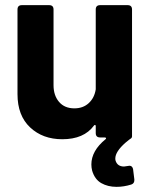

<svg xmlns="http://www.w3.org/2000/svg" viewBox="-20 -534 587 746"><path d="M483 110Q494 110 497 123L502 163V166Q502 179 490 183Q461 192 433 192Q399 192 373.5 177.5Q348 163 338 129Q335 117 335 105Q335 52 390 7Q393 5 392 2.5Q391 0 387 0H369Q352 0 352 -17V-44Q352 -48 349.5 -48.5Q347 -49 345 -46Q306 7 222 7Q146 7 97 -39Q48 -85 48 -168V-497Q48 -514 65 -514H171Q188 -514 188 -497V-203Q188 -163 209.5 -138Q231 -113 269 -113Q303 -113 325 -133.5Q347 -154 352 -187V-497Q352 -514 369 -514H476Q493 -514 493 -497V-4Q493 0 490 3Q487 5 481.5 9Q476 13 468 20Q428 55 428 82Q428 87 429 90Q436 113 462 113Q466 113 476 111Q479 110 483 110Z"/></svg>

Font: Barlow
Style: Bold
Weight: 700
Designer: Jeremy Tribby
Foundry: Jeremy Tribby
Version: Version 1.101 August 23, 2024